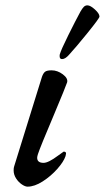

<svg xmlns="http://www.w3.org/2000/svg" viewBox="-20 -684 392 718"><path d="M31 -47Q31 -57 33 -62L137 -397Q142 -411 149 -416Q156 -421 173 -421Q195 -421 215 -406Q235 -391 231 -376Q225 -358 183 -258Q130 -133 122 -108Q119 -99 119 -94Q119 -75 143 -75Q161 -75 197 -102Q206 -108 211 -112Q216 -116 218 -117Q227 -117 227 -110Q227 -108 225 -100Q218 -79 194 -52Q170 -25 139.5 -5.5Q109 14 83 14Q74 14 61.5 5.5Q49 -3 40 -17Q31 -31 31 -47ZM203 -474Q203 -480 204 -482Q209 -499 235.5 -552.5Q262 -606 281 -641Q288 -653 293.5 -658.5Q299 -664 307 -664Q318 -664 335 -648.5Q352 -633 352 -622Q352 -616 307.5 -561Q263 -506 238 -479Q224 -463 212 -463Q203 -463 203 -474Z"/></svg>

Font: EB Garamond Medium
Style: Italic
Weight: 500
Italic angle: -17.2°
Designer: Georg Duffner and Octavio Pardo
Foundry: Georg Duffner
Version: Version 1.000